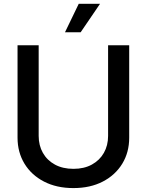

<svg xmlns="http://www.w3.org/2000/svg" viewBox="-20 -962 760 994"><path d="M359.9 11.7Q272.9 11.7 207.8 -22Q142.6 -55.7 106.7 -114.7Q70.8 -173.8 70.8 -249.5V-727.5H180.2V-258.3Q180.2 -209 202.1 -170.4Q224.1 -131.8 264.4 -109.9Q304.7 -87.9 360.4 -87.9Q415.5 -87.9 455.8 -110.1Q496.1 -132.3 517.8 -170.7Q539.6 -209 539.6 -258.3V-727.5H648.9V-249.5Q648.9 -173.3 613 -114.5Q577.1 -55.7 512.2 -22Q447.3 11.7 359.9 11.7ZM316.4 -794.9 387.7 -942.4H498L397.5 -794.9Z"/></svg>

Font: Inter 24pt Medium
Style: Regular
Weight: 500
Designer: Rasmus Andersson
Foundry: rsms
Version: Version 4.001;git-66647c0bb